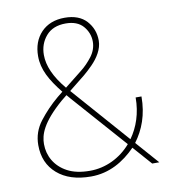

<svg xmlns="http://www.w3.org/2000/svg" viewBox="-82 -791 773 872"><g transform="rotate(-10 304.5 -355.5)"><path d="M181.2 -372.1C147.5 -343.8 118.7 -313.5 93.8 -281.2C68.8 -249 56.2 -212.4 56.2 -171.9C56.2 -116.2 75.2 -72.3 112.8 -39.6C150.4 -6.8 202.1 9.8 268.1 9.8C352.5 9.8 420.4 -30.3 475.1 -86.4L551.3 0H584L491.2 -105.5C530.8 -158.7 556.2 -224.1 556.2 -308.6H529.3C529.3 -236.3 507.8 -174.3 473.1 -126L241.7 -389.2L315.4 -448.2C327.6 -458.5 341.3 -470.7 356 -485.8C384.8 -515.1 409.2 -552.7 409.2 -592.3C409.2 -627.9 397.5 -658.2 374.5 -683.6C351.6 -708.5 317.9 -721.2 274.4 -721.2C228.5 -721.2 192.4 -707 165.5 -679.2C138.7 -650.9 125.5 -614.3 125.5 -569.8C125.5 -508.8 154.8 -456.1 206.1 -392.1ZM152.3 -570.8C152.3 -604.5 162.6 -633.8 183.6 -658.2C204.6 -682.6 234.9 -694.8 274.4 -694.8C309.6 -694.8 336.4 -684.6 354.5 -664.1C372.6 -643.1 381.8 -619.1 381.8 -592.3C381.8 -568.4 374 -545.9 358.4 -524.9C342.3 -503.9 324.2 -484.9 303.2 -468.8L225.6 -407.2C175.3 -467.3 152.3 -521.5 152.3 -570.8ZM82.5 -171.9C82.5 -214.8 99.1 -268.6 196.3 -353L221.7 -373.5C227.1 -367.2 232.4 -360.8 238.3 -354L457.5 -106C408.7 -49.3 339.8 -16.6 268.1 -16.6C226.1 -16.6 191.4 -23.9 164.1 -38.6C108.9 -67.9 82.5 -118.7 82.5 -171.9Z"/></g></svg>

Font: Vazirmatn Thin
Style: Regular
Weight: 100
Designer: Saber Rastikerdar
Foundry: Saber Rastikerdar
Version: Version 33.003